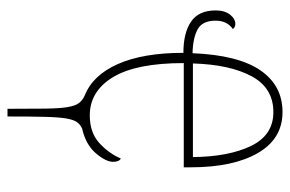

<svg xmlns="http://www.w3.org/2000/svg" viewBox="-154 -428 792 525"><g transform="rotate(90 242.5 -166.0)"><path d="M278 210Q278 146 277.5 107Q277 68 273.5 46.5Q270 25 262.5 15Q255 5 242 -1Q186 -23 155.5 -92Q125 -161 125 -271Q70 -271 39.5 -292Q9 -313 9 -359Q9 -384 20.5 -398.5Q32 -413 46 -413Q55 -413 60 -406Q50 -400 43.5 -388Q37 -376 37 -359Q37 -323 60.5 -310Q84 -297 126 -296Q131 -420 172.5 -481Q214 -542 287 -542Q360 -542 399 -474.5Q438 -407 438 -291V-272H153Q153 -142 191.5 -78.5Q230 -15 296 -15Q343 -15 371.5 -41Q400 -67 414 -100Q423 -95 423 -79Q423 -59 399.5 -31.5Q376 -4 332 6Q321 11 314.5 20Q308 29 304.5 49Q301 69 300 107.5Q299 146 299 210ZM410 -297Q409 -395 379.5 -456Q350 -517 287 -517Q221 -517 189 -457.5Q157 -398 154 -297Z"/></g></svg>

Font: Noto Serif Condensed Thin
Style: Regular
Weight: 100
Width: 3
Designer: Monotype Design Team
Foundry: Monotype Imaging Inc.
Version: Version 2.013; ttfautohint (v1.8.4.7-5d5b)